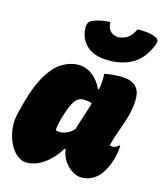

<svg xmlns="http://www.w3.org/2000/svg" viewBox="-122 -916 868 1018"><g transform="rotate(15 312.0 -407.0)"><path d="M253 -562Q296 -562 331 -534.5Q366 -507 385 -465H391Q399 -515 396 -551Q414 -555 436 -557.5Q458 -560 483 -560Q560 -560 582.5 -515Q605 -470 578 -366Q569 -333 552.5 -289Q536 -245 522 -192Q532 -190 539 -190Q556 -190 571 -205H577Q577 -194 574.5 -174Q572 -154 566 -133Q557 -99 541.5 -70.5Q526 -42 510 -26Q489 -6 466.5 2.5Q444 11 420 11Q393 11 367 -6.5Q341 -24 323 -52Q305 -80 302 -113H296Q262 -57 215 -23.5Q168 10 119 10Q90 10 65 -11.5Q40 -33 23.5 -68Q7 -103 2 -143.5Q-3 -184 6 -223L15 -260Q45 -381 83.5 -446Q122 -511 165.5 -536.5Q209 -562 253 -562ZM225 -196Q234 -192 250 -192Q266 -192 288 -201.5Q310 -211 325 -230Q337 -271 350 -309.5Q363 -348 373 -383Q356 -391 324 -391Q310 -391 296 -382.5Q282 -374 268.5 -348Q255 -322 239 -268L237 -261Q226 -223 225 -196ZM414 -758Q448 -760 469.5 -776Q491 -792 506 -825Q553 -825 576.5 -820Q600 -815 614 -806Q624 -800 624 -790.5Q624 -781 619 -769Q588 -692 533 -659Q478 -626 404 -626H397Q317 -626 276 -667Q235 -708 237 -769Q238 -793 256 -803Q293 -822 356 -825Q358 -794 371.5 -778Q385 -762 414 -758Z"/></g></svg>

Font: Recursive Sn Csl St XBk
Style: Italic
Weight: 1000
Italic angle: -15°
Version: Version 1.085;hotconv 1.1.0;makeotfexe 2.6.0; ttfautohint (v